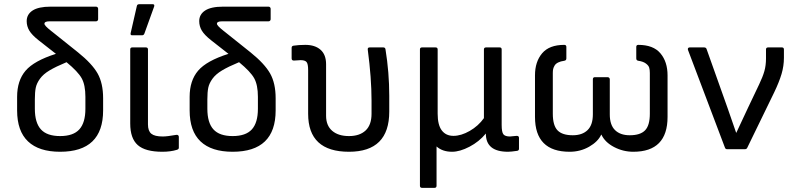

<svg xmlns="http://www.w3.org/2000/svg" viewBox="-20 -715 3796 920"><path d="M268.1 12.2Q166.5 12.2 114.3 -37.4Q62 -86.9 62 -186V-251Q62 -328.6 102.5 -376.2Q143.1 -423.8 248 -457L165 -522Q132.8 -547.4 120.4 -568.4Q107.9 -589.4 107.9 -613.8Q107.9 -646 136.2 -664.6Q164.6 -683.1 222.2 -683.1H439.9Q444.3 -683.1 447.3 -680.2Q450.2 -677.2 450.2 -672.9V-623Q450.2 -618.7 447.3 -615.7Q444.3 -612.8 439.9 -612.8H216.8Q192.9 -612.8 192.9 -601.1Q192.9 -592.3 222.7 -568.8Q224.1 -567.4 225.1 -566.7Q226.1 -565.9 227.5 -564.9Q229 -564 230 -563L354 -463.9Q421.4 -409.7 447.8 -362.8Q474.1 -315.9 474.1 -244.1V-186Q474.1 12.2 268.1 12.2ZM147 -193.8Q147 -127 176 -95Q205.1 -63 268.1 -63Q331.1 -63 360.1 -95Q389.2 -127 389.2 -193.8V-251Q389.2 -307.6 371.6 -339.6Q354 -371.6 298.8 -417Q247.1 -395.5 217 -377.4Q187 -359.4 171.4 -337.6Q155.8 -315.9 151.4 -294.9Q147 -273.9 147 -238.8Z M612.8 -545.9Q604 -545.9 606 -556.2L635.7 -686Q637.2 -694.8 647 -694.8H711.9Q721.7 -694.8 718.8 -684.1L671.9 -554.2Q668.9 -545.9 660.6 -545.9ZM757.8 12.2Q676.3 12.2 640.1 -19.8Q604 -51.8 604 -123V-478Q604 -487.8 613.8 -487.8H678.7Q689 -487.8 689 -478V-119.1Q689 -87.4 705.1 -74.2Q721.2 -61 759.8 -61Q780.8 -61 824.7 -68.8Q830.1 -69.8 833.5 -66.9Q836.9 -64 836.9 -59.1V-6.8Q836.9 0 827.6 2.9Q797.4 12.2 757.8 12.2Z M1094.7 12.2Q993.2 12.2 940.9 -37.4Q888.7 -86.9 888.7 -186V-251Q888.7 -328.6 929.2 -376.2Q969.7 -423.8 1074.7 -457L991.7 -522Q959.5 -547.4 947 -568.4Q934.6 -589.4 934.6 -613.8Q934.6 -646 962.9 -664.6Q991.2 -683.1 1048.8 -683.1H1266.6Q1271 -683.1 1273.9 -680.2Q1276.9 -677.2 1276.9 -672.9V-623Q1276.9 -618.7 1273.9 -615.7Q1271 -612.8 1266.6 -612.8H1043.5Q1019.5 -612.8 1019.5 -601.1Q1019.5 -592.3 1049.3 -568.8Q1050.8 -567.4 1051.8 -566.7Q1052.7 -565.9 1054.2 -564.9Q1055.7 -564 1056.6 -563L1180.7 -463.9Q1248 -409.7 1274.4 -362.8Q1300.8 -315.9 1300.8 -244.1V-186Q1300.8 12.2 1094.7 12.2ZM973.6 -193.8Q973.6 -127 1002.7 -95Q1031.7 -63 1094.7 -63Q1157.7 -63 1186.8 -95Q1215.8 -127 1215.8 -193.8V-251Q1215.8 -307.6 1198.2 -339.6Q1180.7 -371.6 1125.5 -417Q1073.7 -395.5 1043.7 -377.4Q1013.7 -359.4 998 -337.6Q982.4 -315.9 978 -294.9Q973.6 -273.9 973.6 -238.8Z M1652.3 12.2Q1456.5 12.2 1456.5 -169.9V-378.9Q1456.5 -408.7 1449 -417.7Q1441.4 -426.8 1420.4 -426.8Q1416.5 -426.8 1405.3 -425.8Q1394 -424.8 1388.2 -424.8Q1377.4 -424.8 1377.4 -435.1V-485.8Q1377.4 -494.6 1386.2 -496.1Q1411.6 -500 1443.4 -500Q1489.3 -500 1515.9 -476.6Q1542.5 -453.1 1542.5 -407.2V-160.2Q1542.5 -113.3 1571.8 -88.1Q1601.1 -63 1652.3 -63Q1703.1 -63 1731.7 -89.6Q1760.3 -116.2 1760.3 -169.9V-232.9Q1760.3 -340.3 1742.2 -477.1Q1740.7 -487.8 1751.5 -487.8H1816.4Q1825.7 -487.8 1827.1 -479Q1845.2 -367.7 1845.2 -255.9V-180.2Q1845.2 12.2 1652.3 12.2Z M2002 185.1Q1992.2 185.1 1992.2 174.8V-478Q1992.2 -487.8 2002 -487.8H2066.9Q2077.1 -487.8 2077.1 -478V-169.9Q2077.1 -116.2 2096.9 -90.1Q2116.7 -64 2152.8 -64Q2189.5 -64 2230.7 -87.6Q2272 -111.3 2298.8 -148.9V-478Q2298.8 -487.8 2309.1 -487.8H2374Q2383.8 -487.8 2383.8 -478V-116.2Q2383.8 -82 2392.1 -71.5Q2400.4 -61 2423.8 -61Q2427.7 -61 2439 -62.5Q2450.2 -64 2456.1 -64Q2466.8 -64 2466.8 -54.2V-2Q2466.8 6.3 2458 7.8Q2428.2 12.2 2414.1 12.2Q2308.1 12.2 2308.1 -74.2V-75.2Q2275.9 -36.1 2229.7 -12Q2183.6 12.2 2146 12.2Q2100.1 12.2 2071.8 -13.2V174.8Q2071.8 185.1 2062 185.1Z M2709.5 12.2Q2543.5 12.2 2543.5 -154.8V-354Q2543.5 -418.9 2577.6 -459.5Q2611.8 -500 2683.6 -500Q2693.8 -500 2693.8 -490.2V-435.1Q2693.8 -425.3 2683.6 -423.8Q2666 -421.4 2654.3 -415.5Q2642.6 -409.7 2637.5 -400.9Q2632.3 -392.1 2630.6 -384.3Q2628.9 -376.5 2628.9 -365.2V-169.9Q2628.9 -113.8 2651.6 -90.3Q2674.3 -66.9 2724.6 -66.9Q2770 -66.9 2795.4 -91.6Q2820.8 -116.2 2820.8 -167V-335Q2820.8 -345.2 2830.6 -345.2H2891.6Q2896 -345.2 2898.9 -342.3Q2901.9 -339.4 2901.9 -335V-167Q2901.9 -116.2 2927 -91.6Q2952.1 -66.9 2997.6 -66.9Q3047.9 -66.9 3070.8 -90.3Q3093.8 -113.8 3093.8 -169.9V-365.2Q3093.8 -380.4 3090.8 -390.6Q3087.9 -400.9 3075 -410.6Q3062 -420.4 3038.6 -423.8Q3028.8 -425.3 3028.8 -435.1V-490.2Q3028.8 -500 3038.6 -500Q3110.4 -500 3144.5 -459.5Q3178.7 -418.9 3178.7 -354V-154.8Q3178.7 12.2 3014.6 12.2Q2965.8 12.2 2922.4 -10.5Q2878.9 -33.2 2861.8 -69.8H2860.8Q2845.2 -36.1 2803 -12Q2760.7 12.2 2709.5 12.2Z M3464.4 0Q3456.1 0 3453.6 -7.8L3276.4 -476.1Q3274.9 -481.4 3277.3 -484.6Q3279.8 -487.8 3284.7 -487.8H3353.5Q3363.3 -487.8 3365.7 -480L3465.3 -200.2Q3496.1 -113.3 3507.3 -79.1H3508.3Q3526.4 -119.1 3564.5 -199.2L3617.7 -311Q3634.8 -346.7 3642.6 -374Q3650.4 -401.4 3650.4 -435.1V-478Q3650.4 -487.8 3660.6 -487.8H3726.6Q3736.3 -487.8 3736.3 -478V-438Q3736.3 -398.9 3724.9 -360.4Q3713.4 -321.8 3689.5 -272L3560.5 -6.8Q3557.6 0 3548.3 0Z"/></svg>

Font: Sofia Sans
Style: Regular
Weight: 400
Designer: Botio Nikoltchev, Ani Petrova
Foundry: lettersoup
Version: Version 4.100